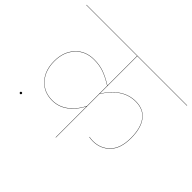

<svg xmlns="http://www.w3.org/2000/svg" viewBox="-156 -905 1130 1130"><g transform="rotate(45 409.0 -340.0)"><path d="M415 -366Q490 -484 597 -484Q663 -484 697 -438.5Q731 -393 731 -310Q731 -224 689 -181Q647 -138 584 -138Q569 -138 552 -141V-143Q569 -140 584 -140Q646 -140 687.5 -182.5Q729 -225 729 -310Q729 -392 696 -437Q663 -482 597 -482Q490 -482 415 -363V0H413V-257Q387 -205 343.5 -171.5Q300 -138 245 -138Q175 -138 132 -186Q89 -234 89 -312Q89 -388 133 -436.5Q177 -485 250 -485Q295 -485 331.5 -472Q368 -459 413 -431V-678H-10V-680H828V-678H415ZM413 -429Q368 -457 331.5 -470Q295 -483 250 -483Q178 -483 134.5 -435Q91 -387 91 -312Q91 -235 133 -187.5Q175 -140 245 -140Q300 -140 344 -174.5Q388 -209 413 -261ZM77 -40Q77 -47 84 -47Q91 -47 91 -40Q91 -33 84 -33Q77 -33 77 -40Z"/></g></svg>

Font: FiraGO Two
Style: Regular
Weight: 100
Designer: bBox Type
Foundry: bBox Type GmbH
Version: Version 1.001